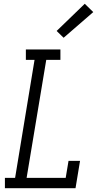

<svg xmlns="http://www.w3.org/2000/svg" viewBox="-20 -997 540 1017"><path d="M6 0V-55H60L163 -680H117V-735H300V-680H225L121 -55H328L343 -145H404L380 0ZM317 -797 280 -833 429 -977 474 -933Z"/></svg>

Font: Iosevka Curly Slab LtObl
Style: Regular
Weight: 300
Italic angle: -9°
Monospace: yes
Designer: Belleve Invis
Foundry: Belleve Invis
Version: Version 11.0.0; ttfautohint (v1.8.3)